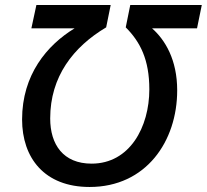

<svg xmlns="http://www.w3.org/2000/svg" viewBox="-20 -734 824 765"><path d="M337 11C562 11 686 -171 686 -374C686 -496 638 -575 586 -621H765L784 -714H499L481 -625C539 -567 575 -496 575 -378C575 -228 497 -82 345 -82C232 -82 180 -158 180 -262C180 -429 272 -547 403 -625L421 -714H125L105 -621H277C167 -554 68 -436 68 -258C68 -105 157 11 337 11Z"/></svg>

Font: Noto Sans Medium
Style: Italic
Weight: 500
Italic angle: -12°
Designer: Monotype Design Team
Foundry: Monotype Imaging Inc.
Version: Version 2.013